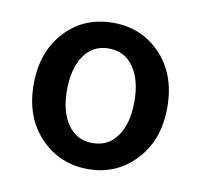

<svg xmlns="http://www.w3.org/2000/svg" viewBox="-53 -866 519 494"><g transform="rotate(10 206.5 -619.0)"><path d="M206 -428Q133 -428 83 -479Q31 -532 31 -619Q31 -706 83 -760Q131 -810 206 -810Q279 -810 328 -760Q380 -707 380 -619.5Q380 -532 328 -479Q279 -428 206 -428ZM206 -496Q248 -496 271 -530Q294 -563 294 -619.5Q294 -676 271 -709Q248 -743 206 -743Q164 -743 141 -709Q118 -675 118 -619Q118 -563 141 -530Q164 -496 206 -496Z"/></g></svg>

Font: GenSenRounded JP M
Style: Regular
Weight: 500
Version: Version 1.501;PS 1;hotconv 16.6.51;makeotf.lib2.5.65220